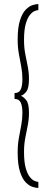

<svg xmlns="http://www.w3.org/2000/svg" viewBox="-20 -771 244 951"><path d="M170 160Q159 160 141.8 154.8Q124.5 149.5 107.5 132.2Q90.5 115 79 79.5Q67.5 44 67.5 -16.5Q67.5 -54.5 73.5 -87.5Q79.5 -120.5 85.2 -151Q91 -181.5 91 -212Q91 -244.5 82.8 -262.8Q74.5 -281 52 -281V-310Q74.5 -310 82.8 -328.2Q91 -346.5 91 -380Q91 -410.5 85.2 -440.8Q79.5 -471 73.5 -504Q67.5 -537 67.5 -574.5Q67.5 -635 79 -670.5Q90.5 -706 107.5 -723.2Q124.5 -740.5 141.8 -745.8Q159 -751 170 -751V-721Q164 -721 152.2 -716.5Q140.5 -712 128.2 -697.2Q116 -682.5 107.5 -652.8Q99 -623 99 -572Q99 -535.5 105.2 -503.5Q111.5 -471.5 117.5 -441.2Q123.5 -411 123.5 -380Q123.5 -334.5 110.5 -317.5Q97.5 -300.5 83.5 -296.5Q97.5 -291 110.5 -274.2Q123.5 -257.5 123.5 -212Q123.5 -181 117.5 -150.5Q111.5 -120 105.2 -87.8Q99 -55.5 99 -19Q99 32 107.5 61.8Q116 91.5 128.2 106.2Q140.5 121 152.2 125.5Q164 130 170 130Z"/></svg>

Font: Imbue Thin 10pt Thin
Style: Regular
Weight: 250
Version: Version 1.102